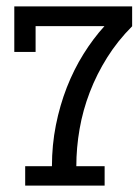

<svg xmlns="http://www.w3.org/2000/svg" viewBox="-20 -583 440 603"><path d="M395 -563V-500.5Q349.6 -455.1 316.7 -402.6Q283.7 -350.1 262 -293.5Q240.2 -236.8 230 -178Q219.7 -119.1 219.7 -61H308.6V0H59.1V-61H143.1Q143.1 -127.4 155.5 -189.9Q168 -252.4 189.9 -308.6Q211.9 -364.7 242.2 -413.3Q272.5 -461.9 308.1 -501H91.8V-419.9H24.9V-563Z"/></svg>

Font: Rokkitt
Style: Regular
Weight: 400
Version: Version 1.2; ttfautohint (v1.5) -l 7 -r 28 -G 50 -x 13 -D la